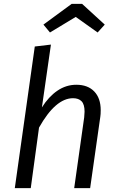

<svg xmlns="http://www.w3.org/2000/svg" viewBox="-20 -979 614 999"><path d="M504 -406Q504 -384 502 -372L449 0H366L418 -368Q420 -390 420 -398Q420 -436 404.5 -452Q389 -468 360 -468Q269 -468 183 -315L140 0H57L161 -737L245 -747L198 -420Q233 -476 278.5 -507Q324 -538 377 -538Q437 -538 470.5 -503Q504 -468 504 -406ZM206 -851 353 -959H407L525 -851L488 -810L374 -891L240 -810Z"/></svg>

Font: FiraGO Book
Style: Italic
Weight: 350
Italic angle: -8°
Designer: bBox Type GmbH
Foundry: bBox Type GmbH
Version: Version 1.001